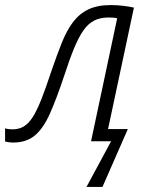

<svg xmlns="http://www.w3.org/2000/svg" viewBox="-65 -557 580 757"><path d="M276 180 373 0H294L397 -485Q389 -487 379.5 -487.5Q370 -488 363 -488Q330 -488 306.5 -476Q283 -464 264.5 -438Q246 -412 227.5 -367.5Q209 -323 188 -258Q158 -168 132 -109.5Q106 -51 72.5 -23Q39 5 -13 5Q-23 5 -31.5 3.5Q-40 2 -45 1V-51Q-39 -49 -32 -48Q-25 -47 -16 -47Q9 -47 28 -58Q47 -69 63.5 -94.5Q80 -120 97.5 -164Q115 -208 137 -275Q159 -339 178.5 -388Q198 -437 223 -470Q248 -503 283.5 -520Q319 -537 372 -537Q397 -537 421.5 -534Q446 -531 463 -527L361 -48H439L339 180Z"/></svg>

Font: Noto Sans Display Light
Style: Italic
Weight: 300
Italic angle: -12°
Designer: Monotype Design Team
Foundry: Monotype Imaging Inc.
Version: Version 2.003